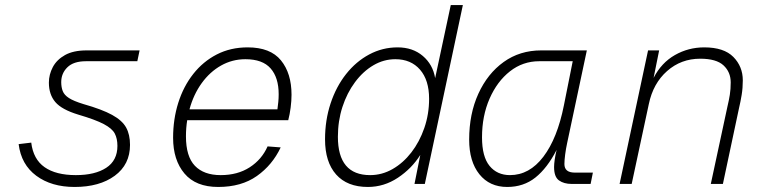

<svg xmlns="http://www.w3.org/2000/svg" viewBox="-20 -730 3040 762"><path d="M276 12Q184 12 124 -32.5Q64 -77 54 -158L104 -164Q112 -98 157 -66.5Q202 -35 281 -35Q357 -35 401.5 -64Q446 -93 446 -151Q446 -180 435.5 -200Q425 -220 392 -237.5Q359 -255 291 -275Q225 -295 199.5 -325Q174 -355 174 -402Q174 -434 189.5 -463.5Q205 -493 238 -511.5Q271 -530 324 -530H534L525 -487H321Q272 -487 247.5 -463Q223 -439 223 -404Q223 -384 229 -368.5Q235 -353 253.5 -341Q272 -329 311 -317Q385 -296 425 -274Q465 -252 480.5 -224Q496 -196 496 -155Q496 -77 435.5 -32.5Q375 12 276 12Z M846 12Q757 12 712 -41.5Q667 -95 667 -183Q667 -257 687.5 -322Q708 -387 747 -436.5Q786 -486 840.5 -514Q895 -542 963 -542Q1053 -542 1095 -490.5Q1137 -439 1137 -354Q1137 -330 1133.5 -303Q1130 -276 1124 -253H723Q718 -222 718 -189Q718 -109 753.5 -72Q789 -35 856 -35Q923 -35 971 -66Q1019 -97 1042 -149L1094 -145Q1061 -75 999.5 -31.5Q938 12 846 12ZM954 -495Q902 -495 857.5 -470Q813 -445 780.5 -400Q748 -355 732 -296H1081Q1083 -311 1084.5 -325.5Q1086 -340 1086 -356Q1086 -422 1054 -458.5Q1022 -495 954 -495Z M1440 12Q1358 12 1314 -37.5Q1270 -87 1270 -177Q1270 -253 1292 -319.5Q1314 -386 1353.5 -436Q1393 -486 1445.5 -514Q1498 -542 1558 -542Q1618 -542 1658 -508Q1698 -474 1707 -420L1769 -710H1817L1666 0H1625L1648 -115Q1614 -61 1559 -24.5Q1504 12 1440 12ZM1449 -35Q1496 -35 1538 -59Q1580 -83 1612.5 -125Q1645 -167 1664 -222Q1683 -277 1683 -338Q1683 -412 1647 -453.5Q1611 -495 1549 -495Q1503 -495 1462 -471Q1421 -447 1389 -404Q1357 -361 1339 -305.5Q1321 -250 1321 -187Q1321 -35 1449 -35Z M1993 12Q1923 12 1882.5 -38.5Q1842 -89 1842 -176Q1842 -278 1878.5 -358Q1915 -438 1979 -484Q2043 -530 2128 -530H2309L2231 -163Q2226 -140 2223 -117Q2220 -94 2220 -79Q2220 -45 2261 -45H2333L2324 0H2249Q2218 0 2198.5 -14Q2179 -28 2179 -67Q2179 -79 2181.5 -96.5Q2184 -114 2189 -135Q2152 -63 2105 -25.5Q2058 12 1993 12ZM2004 -35Q2081 -35 2136.5 -108Q2192 -181 2218 -312L2253 -487H2120Q2055 -487 2004 -447Q1953 -407 1923 -338.5Q1893 -270 1893 -185Q1893 -108 1923 -71.5Q1953 -35 2004 -35Z M2439 0 2552 -530H2596L2574 -421Q2605 -481 2658.5 -511.5Q2712 -542 2775 -542Q2853 -542 2890.5 -504Q2928 -466 2928 -411Q2928 -381 2923.5 -353.5Q2919 -326 2913 -301L2849 0H2801L2867 -307Q2873 -332 2876.5 -354Q2880 -376 2880 -403Q2880 -444 2851.5 -470.5Q2823 -497 2759 -497Q2683 -497 2627.5 -448Q2572 -399 2555 -317L2487 0Z"/></svg>

Font: Geist Mono ExtraLight
Style: Italic
Weight: 200
Italic angle: -12°
Monospace: yes
Designer: Basement.studio, Andrés Briganti, Mateo Zaragoza
Foundry: Basement.studio, Vercel, Andrés Briganti, Guido Ferreyra, Mateo Zaragoza
Version: Version 1.500; ttfautohint (v1.8.4.7-5d5b)